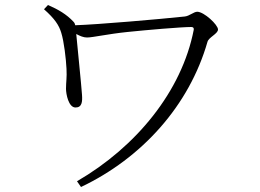

<svg xmlns="http://www.w3.org/2000/svg" viewBox="-20 -724 1040 768"><path d="M172 -704 156 -687C199 -649 216 -623 225 -593C236 -558 244 -489 246 -449C248 -414 244 -396 244 -369C244 -348 254 -294 282 -294C308 -294 310 -317 308 -345C305 -388 290 -533 285 -588C300 -580 314 -574 328 -574C351 -574 411 -588 489 -596C566 -604 705 -616 745 -616C753 -616 756 -612 755 -605C707 -358 524 -136 288 1L304 24C548 -92 737 -302 810 -557C815 -575 852 -589 852 -606C852 -625 796 -677 769 -677C755 -677 738 -660 719 -658C615 -647 372 -626 281 -623C280 -628 278 -633 274 -637C246 -667 213 -686 172 -704Z"/></svg>

Font: Noto Serif HK Light
Style: Regular
Weight: 300
Designer: Ryoko NISHIZUKA 西塚涼子 (kana & ideographs); Frank Grießhammer (Latin, Greek & Cyrillic); Wenlong ZHANG 张文龙 (bopomofo); San
Foundry: Adobe
Version: Version 2.001;hotconv 1.1.0;makeotfexe 2.6.0